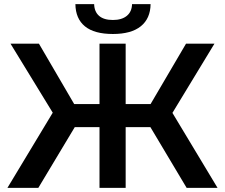

<svg xmlns="http://www.w3.org/2000/svg" viewBox="-20 -912 1092 932"><path d="M710 -295H590V0H463V-295H343L166 0H16L236 -365L31 -700H169L340 -407H463V-700H590V-407H711L883 -700H1021L817 -364L1036 0H886ZM346 -892H437Q438 -855 461 -835Q484 -815 528 -815Q571 -815 595.5 -835Q620 -855 621 -892H711Q710 -822 663.5 -784.5Q617 -747 528 -747Q438 -747 392.5 -784Q347 -821 346 -892Z"/></svg>

Font: APTA Sans SemiBold
Style: Bold
Weight: 600
Version: Version 7.200